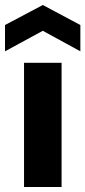

<svg xmlns="http://www.w3.org/2000/svg" viewBox="-38 -747 341 767"><path d="M58 0V-496H208V0ZM-18 -542V-647L133 -727L283 -647V-542L133 -624Z"/></svg>

Font: DM Sans 28pt Black
Style: Regular
Weight: 900
Version: Version 4.004;gftools[0.9.30]